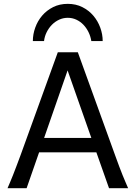

<svg xmlns="http://www.w3.org/2000/svg" viewBox="-20 -987 721 1007"><path d="M334.5 -617.7 211.4 -263.7H459ZM19.5 0Q25.9 -14.6 32.7 -30.8Q39.6 -46.9 47.6 -67.1Q55.7 -87.4 65.4 -113.3Q75.2 -139.2 87.9 -173.3L283.2 -712.9H388.2L583.5 -173.3Q595.7 -139.2 605.5 -113.3Q615.2 -87.4 623.5 -67.1Q631.8 -46.9 638.7 -30.8Q645.5 -14.6 651.9 0H551.8L485.4 -188H185.1L119.6 0ZM459 -771.5Q455.1 -796.4 444.3 -818.4Q433.6 -840.3 417.5 -857.2Q401.4 -874 380.4 -883.8Q359.4 -893.6 335.4 -893.6Q311.5 -893.6 290.3 -883.8Q269 -874 252.4 -857.2Q235.8 -840.3 224.9 -818.4Q213.9 -796.4 210.9 -771.5H152.3Q152.3 -807.1 164.8 -842Q177.2 -877 200.9 -904.8Q224.6 -932.6 258.5 -949.7Q292.5 -966.8 335.4 -966.8Q377.9 -966.8 411.9 -949.7Q445.8 -932.6 469.5 -904.8Q493.2 -877 505.9 -842Q518.6 -807.1 518.6 -771.5Z"/></svg>

Font: Andika
Style: Regular
Weight: 400
Designer: Victor Gaultney, Annie Olsen, Julie Remington, Don Collingsworth, Eric Hays
Foundry: SIL International
Version: Version 1.001